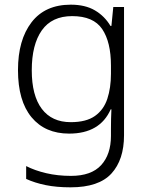

<svg xmlns="http://www.w3.org/2000/svg" viewBox="-20 -562 639 822"><path d="M283 -542Q345 -542 386.5 -517.5Q428 -493 453 -451H457L465 -532H511V17Q511 122 457 181Q403 240 282 240Q222 240 175.5 230.5Q129 221 92 204V149Q129 168 178 179.5Q227 191 284 191Q371 191 413 145Q455 99 455 20V-11Q455 -32 455.5 -53.5Q456 -75 457 -94H454Q408 10 276 10Q173 10 115 -60Q57 -130 57 -262Q57 -391 115 -466.5Q173 -542 283 -542ZM289 -493Q202 -493 159 -432Q116 -371 116 -261Q116 -153 159 -96Q202 -39 283 -39Q349 -39 386.5 -65.5Q424 -92 439.5 -139Q455 -186 455 -246V-281Q455 -382 417.5 -437.5Q380 -493 289 -493Z"/></svg>

Font: Noto Sans Gurmukhi UI Light
Style: Regular
Weight: 300
Designer: Jelle Bosma - Monotype Design Team
Foundry: Monotype Imaging Inc.
Version: Version 2.004; ttfautohint (v1.8.4.7-5d5b)